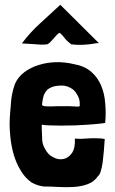

<svg xmlns="http://www.w3.org/2000/svg" viewBox="-20 -777 484 810"><path d="M148.4 -677.7Q106.4 -639.6 72.3 -593.8Q105.5 -591.8 122.1 -590.8Q139.6 -589.8 149.4 -588.9Q159.2 -588.9 164.1 -588.9Q169.9 -588.9 178.7 -589.8Q182.6 -590.8 190.4 -597.7Q197.3 -605.5 205.1 -613.3Q212.9 -622.1 219.7 -629.9Q226.6 -636.7 231.4 -638.7Q236.3 -635.7 243.2 -627.9Q250 -620.1 256.8 -611.3Q264.6 -602.5 272.5 -596.7Q279.3 -589.8 282.2 -589.8Q305.7 -586.9 326.2 -587.9Q346.7 -588.9 362.3 -590.8Q377.9 -592.8 386.7 -594.7Q396.5 -595.7 397.5 -594.7Q342.8 -649.4 234.4 -756.8Q190.4 -715.8 148.4 -677.7ZM188.5 -248Q210 -247.1 237.3 -247.1Q264.6 -247.1 294.9 -248Q325.2 -249 351.6 -251Q377.9 -252.9 397.5 -254.9Q417 -256.8 423.8 -258.8Q425.8 -280.3 425.8 -300.8Q425.8 -321.3 423.8 -341.8Q420.9 -382.8 406.2 -417Q391.6 -451.2 364.3 -474.6Q335.9 -499 290 -506.8Q253.9 -515.6 215.8 -514.6Q177.7 -513.7 143.6 -502.9Q110.4 -493.2 83 -472.7Q55.7 -452.1 43 -422.9Q31.2 -389.6 27.3 -355.5Q24.4 -321.3 21.5 -284.2Q20.5 -270.5 20.5 -256.8Q20.5 -229.5 23.4 -202.1Q27.3 -161.1 38.1 -124Q48.8 -87.9 67.4 -57.6Q85 -27.3 112.3 -7.8Q135.7 5.9 164.1 9.8Q192.4 9.8 225.6 11.7Q242.2 12.7 258.8 12.7Q275.4 12.7 291 11.7Q323.2 9.8 349.6 0Q377 -9.8 393.6 -34.2Q401.4 -40 405.3 -55.7Q410.2 -71.3 413.1 -91.8Q416 -114.3 418 -138.7Q419.9 -164.1 421.9 -190.4Q411.1 -193.4 393.6 -193.4Q377 -194.3 358.4 -193.4Q339.8 -192.4 323.2 -191.4Q305.7 -191.4 295.9 -192.4Q297.9 -151.4 283.2 -130.9Q268.6 -110.4 248 -106.4Q226.6 -101.6 205.1 -113.3Q182.6 -124 170.9 -147.5Q160.2 -165 158.2 -183.6Q157.2 -203.1 156.2 -233.4Q156.2 -239.3 156.2 -251Q167 -249 188.5 -248ZM304.7 -378.9Q316.4 -361.3 316.4 -340.8Q316.4 -333 316.4 -330.1Q316.4 -328.1 309.6 -327.1Q304.7 -327.1 292 -328.1Q279.3 -329.1 252.9 -329.1Q214.8 -329.1 195.3 -328.1Q175.8 -328.1 167 -329.1Q158.2 -331.1 157.2 -335.9Q157.2 -339.8 159.2 -350.6Q161.1 -364.3 165 -376Q169.9 -387.7 178.7 -397.5Q188.5 -406.2 203.1 -411.1Q217.8 -416 242.2 -416Q252.9 -416 260.7 -413.1Q268.6 -411.1 277.3 -406.2Q294.9 -397.5 304.7 -378.9Z"/></svg>

Font: Londrina Solid
Style: NNS
Weight: 400
Designer: Marcelo Magalhaes
Version: Version 1.002